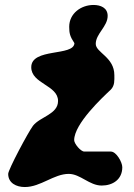

<svg xmlns="http://www.w3.org/2000/svg" viewBox="-20 -694 541 774"><path d="M13 7C13 44 46 60 80 60C144 60 197 7 257 7C304 7 340 54 390 54C434 54 473 30 473 -20C473 -40 449 -83 427 -83H320C305 -83 279 -115 279 -129C279 -195 393 -301 427 -333C443 -350 441 -370 441 -391C441 -464 366 -482 366 -517C366 -558 414 -587 414 -630C414 -663 385 -674 357 -674C307 -674 259 -640 259 -586C259 -560 262 -547 280 -520C278 -466 106 -502 106 -423C106 -356 214 -351 214 -287C214 -233 142 -224 113 -187C93 -160 13 -10 13 7Z"/></svg>

Font: Charger
Style: Overspray
Weight: 400
Designer: Jasper
Foundry: Cannot Into Space Fonts
Version: Version 0.980